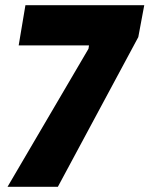

<svg xmlns="http://www.w3.org/2000/svg" viewBox="-20 -720 576 740"><path d="M9 0H203L513 -577L536 -700H78L52 -545H323L321 -532Z"/></svg>

Font: Fixel Text 20240404 ExtraBold
Style: Italic
Weight: 800
Width: 4
Italic angle: -10°
Designer: AlfaBravo + MacPaw
Foundry: Kyrylo Tkachov, Marchela Mozhyna, Serhii Makarenko, Maria Weinstein, Zakhar Kryvoshyya
Version: Version 1.211;Glyphs 3.2 (3225)